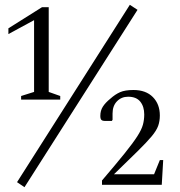

<svg xmlns="http://www.w3.org/2000/svg" viewBox="-20 -770 749 800"><path d="M68 -355V-370L122 -387V-686L15 -628V-652L155 -740H183V-387L231 -370V-355ZM51 -11 521 -750 553 -729 82 10ZM405 0V-18Q464 -87 499 -130.5Q534 -174 552 -202Q570 -230 575.5 -250.5Q581 -271 581 -293Q581 -326 564.5 -346.5Q548 -367 514 -367Q486 -367 467.5 -348Q449 -329 449 -297V-271L446 -266H417Q408 -266 403 -270Q398 -274 398 -287Q398 -309 408.5 -325.5Q419 -342 440 -359Q460 -377 480.5 -386Q501 -395 536 -395Q588 -395 617 -365.5Q646 -336 646 -289Q646 -265 639 -245.5Q632 -226 612 -202Q592 -178 554 -140.5Q516 -103 455 -44H622L646 -103H660L654 0Z"/></svg>

Font: Spectral SC Light
Style: Regular
Weight: 300
Designer: Jean-Baptiste Levee
Foundry: Production Type
Version: Version 2.001